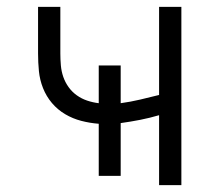

<svg xmlns="http://www.w3.org/2000/svg" viewBox="-20 -540 640 560"><path d="M444 0V-204Q417 -196 389 -190.5Q361 -185 332 -181V-27H268V-179Q242 -181 217 -187.5Q192 -194 170 -207Q148 -220 131.5 -239.5Q115 -259 105.5 -283Q96 -307 93.5 -332.5Q91 -358 91 -384V-520H156V-384Q156 -367 157.5 -349.5Q159 -332 164.5 -316Q170 -300 180 -286Q190 -272 204 -262Q218 -252 234.5 -246.5Q251 -241 268 -239V-349H332V-239Q361 -243 388.5 -249.5Q416 -256 444 -263V-520H509V0Z"/></svg>

Font: Iosevka SS04 Light Extended
Style: Regular
Weight: 300
Width: 7
Monospace: yes
Designer: Belleve Invis
Foundry: Belleve Invis
Version: Version 19.0.0; ttfautohint (v1.8.4)